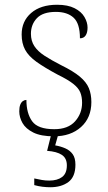

<svg xmlns="http://www.w3.org/2000/svg" viewBox="-20 -563 455 807"><path d="M207 10Q152 10 120 -6Q88 -22 74.5 -46Q61 -70 61 -95Q61 -112 65 -122.5Q69 -133 76 -138Q83 -143 91 -143Q91 -87 115 -53.5Q139 -20 208 -20Q266 -20 295.5 -53Q325 -86 325 -131Q325 -156 317.5 -174.5Q310 -193 288 -210.5Q266 -228 223 -249Q167 -279 133.5 -303Q100 -327 85.5 -354Q71 -381 71 -418Q71 -474 111 -508.5Q151 -543 220 -543Q265 -543 293.5 -528.5Q322 -514 335 -491.5Q348 -469 348 -447Q348 -426 340 -414Q332 -402 316 -402Q316 -464 289.5 -488.5Q263 -513 215 -513Q160 -513 135 -486.5Q110 -460 110 -421Q110 -391 124.5 -369Q139 -347 167.5 -328.5Q196 -310 237 -289Q288 -264 315.5 -241Q343 -218 353.5 -192.5Q364 -167 364 -134Q364 -68 320.5 -29Q277 10 207 10ZM191 224Q176 224 159 222Q142 220 124 215V187Q142 191 156.5 193.5Q171 196 187 196Q221 196 241 181Q261 166 261 132Q261 102 240 88Q219 74 178 71L198 -9H228L212 48Q235 52 254.5 60.5Q274 69 285.5 85Q297 101 297 129Q297 180 267.5 202Q238 224 191 224Z"/></svg>

Font: Noto Serif Thai ExtraLight
Style: Regular
Weight: 250
Version: Version 2.001